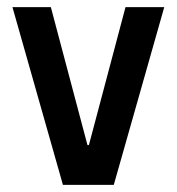

<svg xmlns="http://www.w3.org/2000/svg" viewBox="-20 -520 497 540"><path d="M157 0 15 -500H123L226 -112H230L333 -500H442L300 0Z"/></svg>

Font: Cuprum SemiBold
Style: Regular
Weight: 600
Designer: Jovanny Lemonad
Foundry: Jovanny Lemonad
Version: Version 3.000